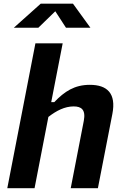

<svg xmlns="http://www.w3.org/2000/svg" viewBox="-20 -994 660 1014"><path d="M162.5 0 235.5 -376.5C278 -409.5 322 -432 369 -432C409 -432 434 -415.5 422.5 -355.5L353.5 0H497L573.5 -392.5C594.5 -501 546 -546 454.5 -546C373.5 -546 320.5 -511 266.5 -454.5H250.5L311 -765H167L18.5 0ZM53 -847.5H182.5L272 -934.5L328.5 -847.5H457.5L365.5 -974.5H195Z"/></svg>

Font: Monaspace Neon
Style: Bold Italic
Weight: 700
Italic angle: -11°
Designer: Riley Cran & the Lettermatic Team
Foundry: Lettermatic
Version: Version 1.200 (Monaspace Neon)